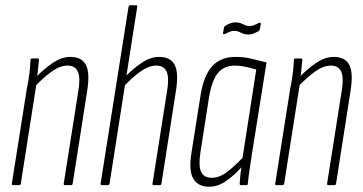

<svg xmlns="http://www.w3.org/2000/svg" viewBox="-20 -703 1377 729"><path d="M227 0Q221 0 222 -6L277 -355Q286 -406 276 -430Q266 -454 237 -454Q208 -454 176.5 -431.5Q145 -409 112 -374L115 -408Q145 -440 179.5 -463.5Q214 -487 247 -487Q290 -487 306 -457Q322 -427 311 -358L256 -6Q255 0 250 0ZM30 0Q24 0 25 -6L82 -367Q89 -400 92 -427Q95 -454 96 -476Q96 -481 102 -481H123Q128 -481 128 -476Q126 -453 123 -427.5Q120 -402 117 -386L118 -382L59 -6Q58 0 52 0Z M367 0Q361 0 362 -6L468 -677Q469 -683 475 -683H496Q499 -683 500.5 -682Q502 -681 501 -677L396 -6Q395 0 389 0ZM564 0Q558 0 559 -6L614 -355Q623 -406 613 -430Q603 -454 574 -454Q545 -454 513.5 -431.5Q482 -409 449 -374L452 -408Q482 -440 516.5 -463.5Q551 -487 584 -487Q627 -487 643 -457Q659 -427 648 -358L593 -6Q592 0 587 0Z M774 6Q732 6 714 -24.5Q696 -55 707 -123L741 -338Q753 -416 785.5 -451.5Q818 -487 874 -487Q907 -487 934.5 -480Q962 -473 992 -466L936 -115Q930 -75 926.5 -51.5Q923 -28 921 -6Q921 0 916 0H894Q890 0 890 -6Q891 -20 892.5 -36.5Q894 -53 897 -68Q871 -39 839.5 -16.5Q808 6 774 6ZM784 -28Q813 -28 842 -50Q871 -72 901 -104L953 -439Q933 -445 912 -449.5Q891 -454 873 -454Q831 -454 808 -426.5Q785 -399 774 -336L741 -125Q733 -73 743.5 -50.5Q754 -28 784 -28ZM924 -572Q911 -572 902.5 -575.5Q894 -579 886.5 -582.5Q879 -586 870 -586Q860 -586 852.5 -582.5Q845 -579 834 -574Q830 -572 828 -573.5Q826 -575 827 -579L830 -596Q831 -603 837 -606Q845 -611 854 -614.5Q863 -618 874 -618Q887 -618 895 -614.5Q903 -611 910.5 -607.5Q918 -604 927 -604Q937 -604 945 -607.5Q953 -611 963 -616Q967 -618 969 -616.5Q971 -615 970 -611L967 -594Q965 -586 961 -584Q953 -580 944 -576Q935 -572 924 -572Z M1227 0Q1221 0 1222 -6L1277 -355Q1286 -406 1276 -430Q1266 -454 1237 -454Q1208 -454 1176.5 -431.5Q1145 -409 1112 -374L1115 -408Q1145 -440 1179.5 -463.5Q1214 -487 1247 -487Q1290 -487 1306 -457Q1322 -427 1311 -358L1256 -6Q1255 0 1250 0ZM1030 0Q1024 0 1025 -6L1082 -367Q1089 -400 1092 -427Q1095 -454 1096 -476Q1096 -481 1102 -481H1123Q1128 -481 1128 -476Q1126 -453 1123 -427.5Q1120 -402 1117 -386L1118 -382L1059 -6Q1058 0 1052 0Z"/></svg>

Font: Sofia Sans Extra Condensed ExtraLight
Style: Italic
Weight: 250
Italic angle: -9°
Version: Version 4.100